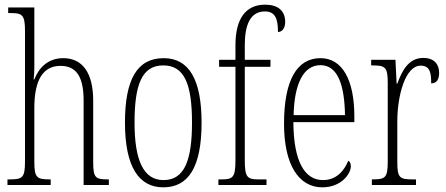

<svg xmlns="http://www.w3.org/2000/svg" viewBox="-20 -792 1911 822"><path d="M12 0H197V-24H193C138 -24 127 -31 127 -99V-330C127 -451 165 -510 239 -510C312 -510 338 -456 338 -360V0H446V-24H439C388 -24 379 -33 379 -98V-361C379 -483 331 -543 251 -543C183 -543 145 -499 127 -452H124C126 -468 127 -486 127 -503V-760H15V-736H29C75 -736 87 -727 87 -661V-100C87 -31 76 -24 21 -24H12Z M679 10C786 10 843 -75 843 -267C843 -450 790 -543 681 -543C567 -543 515 -452 515 -267C515 -77 575 10 679 10ZM680 -21C594 -21 556 -106 556 -267C556 -431 588 -512 679 -512C770 -512 802 -431 802 -267C802 -106 770 -21 680 -21Z M915 0H1121V-24H1086C1039 -24 1028 -33 1028 -105V-506H1138V-536H1028V-599C1028 -683 1050 -743 1114 -743C1160 -743 1170 -709 1170 -655C1189 -655 1201 -673 1201 -698C1201 -746 1170 -772 1115 -772C1034 -772 988 -715 988 -598V-536H918V-506H988V-105C988 -33 977 -24 930 -24H915Z M1360 10C1440 10 1482 -47 1482 -80C1482 -94 1477 -101 1471 -104C1454 -62 1421 -21 1363 -21C1284 -21 1237 -101 1236 -269H1497V-294C1497 -449 1446 -543 1352 -543C1252 -543 1196 -450 1196 -262C1196 -88 1258 10 1360 10ZM1457 -299H1237C1240 -431 1278 -513 1352 -513C1427 -513 1455 -426 1457 -299Z M1572 0H1761V-24H1748C1691 -24 1681 -30 1681 -99V-274C1681 -379 1714 -511 1781 -511C1823 -511 1826 -476 1826 -435C1851 -435 1860 -454 1860 -480C1860 -517 1839 -544 1792 -544C1727 -544 1700 -485 1681 -434H1678L1673 -536H1569V-512H1572C1629 -512 1640 -506 1640 -437V-100C1640 -30 1629 -24 1574 -24H1572Z"/></svg>

Font: Noto Serif Thai ExtraCondensed ExtraLight
Style: Regular
Weight: 200
Width: 2
Designer: Monotype Design Team
Foundry: Monotype Imaging Inc.
Version: Version 2.002